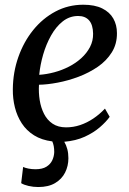

<svg xmlns="http://www.w3.org/2000/svg" viewBox="-20 -576 532 793"><path d="M138 196.5Q117.5 196.5 98 192Q78.5 187.5 67.5 180.5L75.5 113.5Q83.5 117.5 97.2 120.2Q111 123 126.5 123Q155 123 171.8 112.5Q188.5 102 196 85.8Q203.5 69.5 204 52Q204 38.5 202 27.8Q200 17 196 8Q152 2.5 120.8 -17Q89.5 -36.5 70 -66.5Q50.5 -96.5 41.5 -132.5Q32.5 -168.5 33 -207Q33.5 -277.5 55.8 -340.5Q78 -403.5 117.2 -452Q156.5 -500.5 209.2 -528.5Q262 -556.5 324 -556.5Q371.5 -556.5 402.2 -541.2Q433 -526 448 -499.5Q463 -473 463 -439.5Q463.5 -394.5 441.8 -359.8Q420 -325 384 -300.2Q348 -275.5 305 -259.2Q262 -243 218.8 -234.8Q175.5 -226.5 141 -226Q139 -193.5 144 -162.2Q149 -131 162 -105.5Q175 -80 197.5 -65Q220 -50 253 -50Q283 -50 311.2 -59.5Q339.5 -69 365.5 -86.5Q391.5 -104 413.5 -127.5L433 -93.5Q418.5 -73 392.5 -50.5Q366.5 -28 329.8 -11.2Q293 5.5 245.5 9.5Q253.5 23 258 40Q262.5 57 262.5 77.5Q262.5 109.5 248.8 136.8Q235 164 207.5 180.2Q180 196.5 138 196.5ZM142 -267Q172.5 -269 204.2 -277.5Q236 -286 264.8 -300.8Q293.5 -315.5 316 -336Q338.5 -356.5 351.8 -382Q365 -407.5 364.5 -437Q364 -473.5 348 -491.8Q332 -510 303 -510Q267.5 -510 239.2 -487.8Q211 -465.5 190.8 -429.2Q170.5 -393 158.2 -350.5Q146 -308 142 -267Z"/></svg>

Font: Merriweather 48pt
Style: Italic
Weight: 400
Italic angle: -7.8°
Version: Version 2.101